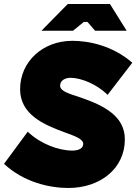

<svg xmlns="http://www.w3.org/2000/svg" viewBox="-29 -920 678 955"><path d="M311 15C469 15 592 -81 592 -227C592 -342 489 -395 372 -435C315 -454 270 -466 270 -494C270 -520 295 -533 322 -533C375 -533 455 -500 506 -448L629 -608C529 -695 409 -717 331 -717C184 -717 71 -614 71 -476C71 -351 188 -300 292 -262C344 -243 385 -229 385 -204C385 -185 367 -171 331 -171C263 -171 172 -204 109 -265L-9 -105C90 -13 218 15 311 15ZM177 -767H334L388 -811H406L444 -767H601L518 -900H308Z"/></svg>

Font: Fixel Display 20240404 Black
Style: Italic
Weight: 900
Italic angle: -10°
Designer: AlfaBravo + MacPaw
Foundry: Kyrylo Tkachov, Marchela Mozhyna, Serhii Makarenko, Maria Weinstein, Zakhar Kryvoshyya
Version: Version 1.211;Glyphs 3.2 (3225)